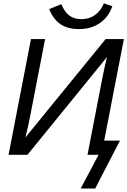

<svg xmlns="http://www.w3.org/2000/svg" viewBox="-20 -920 756 1141"><path d="M449.7 -747.1Q382.3 -747.1 339.6 -776.1Q296.9 -805.2 272.5 -865.7L344.2 -895.5Q364.7 -847.2 393.1 -826.7Q421.4 -806.2 464.4 -806.2Q510.3 -806.2 544.9 -831.1Q579.6 -856 597.2 -900.4L647.5 -882.8Q626 -819.3 573.5 -783.2Q521 -747.1 449.7 -747.1ZM692.9 -84.5 545.9 200.2H459.5L565.9 0H500L588.4 -457Q596.7 -497.6 603.5 -528.8Q610.4 -560.1 615.7 -581.1L143.1 0H30.8L164.1 -688H248L160.6 -236.8Q154.3 -202.6 146.7 -169.4Q139.2 -136.2 130.9 -103L607.9 -688H716.3L599.1 -84.5Z"/></svg>

Font: Arimo
Style: Italic
Weight: 400
Italic angle: -12°
Designer: Steve Matteson
Foundry: Monotype Imaging Inc.
Version: Version 1.33